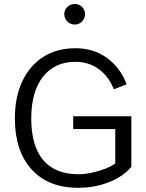

<svg xmlns="http://www.w3.org/2000/svg" viewBox="-20 -919 721 945"><path d="M340.3 -346.7H626.5V-98.1Q586.9 -50.3 516.6 -22.5Q446.3 5.4 365.2 5.4Q217.8 5.4 135.5 -85.2Q53.2 -175.8 53.2 -335.9Q53.2 -441.4 89.8 -519Q126.5 -596.7 193.4 -639.2Q260.3 -681.6 351.6 -681.6Q440.4 -681.6 506.3 -634Q572.3 -586.4 603.5 -503.9L540 -479.5Q516.1 -541.5 467 -578.1Q418 -614.7 351.1 -614.7Q249 -614.7 191.4 -541Q133.8 -467.3 133.8 -335.9Q133.8 -200.7 192.6 -131.1Q251.5 -61.5 366.2 -61.5Q397.9 -61.5 433.1 -69.1Q468.3 -76.7 499 -88.9Q529.8 -101.1 547.4 -115.2V-283.7H340.3ZM296.4 -849.6Q296.4 -870.6 311.3 -885Q326.2 -899.4 347.7 -899.4Q369.6 -899.4 384 -885Q398.4 -870.6 398.4 -849.6Q398.4 -828.6 384 -813.5Q369.6 -798.3 347.7 -798.3Q326.2 -798.3 311.3 -813.5Q296.4 -828.6 296.4 -849.6Z"/></svg>

Font: Estedad-FD Regular
Style: FD-Regular
Weight: 400
Designer: Amin Abedi
Version: Version 7.3